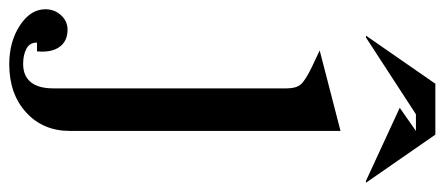

<svg xmlns="http://www.w3.org/2000/svg" viewBox="-369 -432 961 415"><g transform="rotate(90 111.5 -224.5)"><path d="M13 -435 187 -480V105Q187 163 147 199.5Q107 236 43 236Q-6 236 -41 213Q-76 190 -76 158Q-76 138 -63 124Q-50 110 -32 110Q-7 110 5.5 127.5Q18 145 15 176H-4Q-4 192 9.5 199Q23 206 42 206Q68 206 81.5 189.5Q95 173 95 141V-364Q95 -384 86.5 -394Q78 -404 49 -418ZM-15 -535H-19L85 -685H195L299 -535H295L137 -608L187 -643H151Z"/></g></svg>

Font: Redaction
Style: Regular
Weight: 400
Designer: Jeremy Mickel / Forest Young
Foundry: MCKL
Version: Version 2.001; Redaction